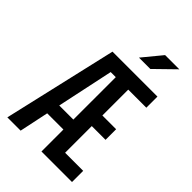

<svg xmlns="http://www.w3.org/2000/svg" viewBox="-270 -1050 1160 1160"><g transform="rotate(45 310.0 -470.0)"><path d="M314 0H575V-95.5H420.5V-323.5H538V-414H420.5V-635H575V-730H191L22.5 0H136L175.5 -187.5H314ZM329.5 -817.5 430.5 -940H552L426.5 -817.5ZM193.5 -272.5 270.5 -635H314V-272.5Z"/></g></svg>

Font: Monaspace Neon Medium
Style: Regular
Weight: 500
Designer: Riley Cran & the Lettermatic Team
Foundry: Lettermatic
Version: Version 1.200 (Monaspace Neon)